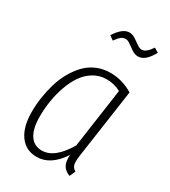

<svg xmlns="http://www.w3.org/2000/svg" viewBox="-187 -845 842 950"><g transform="rotate(30 234.5 -370.5)"><path d="M362.8 -669.9Q344.7 -669.9 327.4 -681.2Q310.1 -692.4 295.4 -703.6Q280.8 -714.8 268.1 -714.8Q253.4 -714.8 242.4 -706.1Q231.4 -697.3 215.8 -675.8L191.9 -692.9Q229.5 -752 268.1 -752Q285.6 -752 302.5 -741Q319.3 -730 334.2 -719Q349.1 -708 361.8 -708Q386.2 -708 414.1 -750L439 -734.9Q404.3 -669.9 362.8 -669.9ZM287.1 -532.2Q354.5 -532.2 416 -495.1L360.8 -111.8Q354.5 -72.8 357.4 -53Q360.4 -33.2 379.9 -22L365.2 11.2Q337.4 0.5 325 -20.3Q312.5 -41 315.9 -80.1Q255.9 11.2 176.8 11.2Q114.7 11.2 79.8 -36.9Q44.9 -85 44.9 -169.9Q44.9 -210.9 51 -252.2Q57.1 -293.5 69.1 -334.5Q81.1 -375.5 101.1 -410.9Q121.1 -446.3 147 -473.6Q172.9 -501 209 -516.6Q245.1 -532.2 287.1 -532.2ZM286.1 -495.1Q246.1 -495.1 212.6 -474.9Q179.2 -454.6 157 -421.9Q134.8 -389.2 119.6 -346.2Q104.5 -303.2 97.7 -258.8Q90.8 -214.4 90.8 -169.9Q90.8 -101.1 114.5 -64.9Q138.2 -28.8 183.1 -28.8Q255.9 -28.8 318.8 -136.2L367.2 -475.1Q329.6 -495.1 286.1 -495.1Z"/></g></svg>

Font: Fira Sans Compressed ExtraLight
Style: Italic
Weight: 250
Width: 3
Italic angle: -8°
Designer: Carrois Corporate & Edenspiekermann AG
Foundry: Carrois Corporate GbR & Edenspiekermann AG
Version: Version 4.203;PS 004.203;hotconv 1.0.88;makeotf.lib2.5.64775